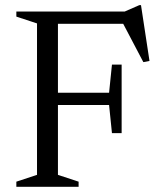

<svg xmlns="http://www.w3.org/2000/svg" viewBox="-20 -714 611 734"><path d="M445 -467V-336V-205H408L397 -312.5H154.5V-359.5H397L408 -467ZM513 -694.5H519L551.5 -481L528 -476.5L445.5 -633.5L512.5 -623H136.5V-670H457ZM201.5 -670V-45.5L280.5 -19.5V0H42.5V-19.5L121.5 -45.5V-624.5L42.5 -650.5V-670Z"/></svg>

Font: Newsreader Text
Style: Regular
Weight: 400
Designer: Hugues Gentile
Foundry: Production Type
Version: Version 1.001